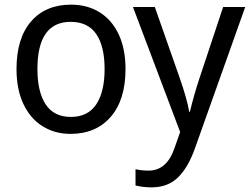

<svg xmlns="http://www.w3.org/2000/svg" viewBox="-20 -566 1075 826"><path d="M283 10Q216 10 163 -23Q110 -56 80.5 -119Q51 -182 51 -269Q51 -401 113.5 -473.5Q176 -546 286 -546Q355 -546 408 -513.5Q461 -481 490.5 -418.5Q520 -356 520 -269Q520 -137 456.5 -63.5Q393 10 283 10ZM285 -63Q358 -63 394 -117Q430 -171 430 -269Q430 -367 394 -419.5Q358 -472 284 -472Q141 -472 141 -269Q141 -171 176.5 -117Q212 -63 285 -63ZM646 -536 753 -231Q785 -139 794 -85H797Q814 -157 839 -232L940 -536H1035L818 74Q789 155 745.5 197.5Q702 240 632 240Q595 240 563 232V162Q589 168 619 168Q697 168 730 73L755 2L552 -536Z"/></svg>

Font: Noto Sans Display
Style: Regular
Weight: 400
Designer: Monotype Design team
Foundry: Monotype Imaging Inc.
Version: Version 1.000